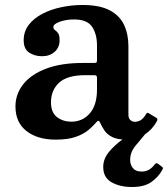

<svg xmlns="http://www.w3.org/2000/svg" viewBox="-20 -550 674 770"><path d="M42 -123Q42 -173 73.5 -212.5Q105 -252 165.2 -274.8Q225.5 -297.5 311.5 -297.5H356Q364.5 -297.5 366.8 -299.5Q369 -301.5 369 -310.5V-367Q369 -414 349 -443Q329 -472 277 -472Q245 -472 219.5 -462.8Q194 -453.5 194 -441.5Q194 -433.5 200.2 -429.5Q206.5 -425.5 212.8 -417.2Q219 -409 219 -388.5Q219 -359.5 199 -342Q179 -324.5 149 -324.5Q119 -324.5 97 -339Q75 -353.5 75 -388.5Q75 -424 95.5 -450.5Q116 -477 150.2 -494.8Q184.5 -512.5 226.2 -521.2Q268 -530 310.5 -530Q380.5 -530 420.8 -508.2Q461 -486.5 478 -449.2Q495 -412 495 -364.5V-90.5Q495 -75.5 502.8 -68.5Q510.5 -61.5 521 -61.5Q531.5 -61.5 542.8 -67.2Q554 -73 565.5 -92Q571 -101 577 -95.5L607 -77.5Q613.5 -73.5 610 -65.5Q592.5 -32 561 -11Q529.5 10 488 10H487.5Q450.5 10 430 -0.5Q409.5 -11 399.2 -26.2Q389 -41.5 383 -55Q378.5 -65.5 374.5 -65.5Q370.5 -65.5 363.5 -56.5Q353 -44 334.2 -28.2Q315.5 -12.5 284 -1.2Q252.5 10 203 10Q130.5 10 86.2 -24.5Q42 -59 42 -123ZM184.5 -139.5Q184.5 -98.5 208.8 -80.2Q233 -62 266 -62Q311 -62 340 -95.2Q369 -128.5 369 -191V-238.5Q369 -248.5 359 -248.5H321Q250 -248.5 217.2 -218.5Q184.5 -188.5 184.5 -139.5ZM509.5 200Q461.5 200 427.8 181.2Q394 162.5 394 119.5Q394 87 417.2 59Q440.5 31 473 8Q505.5 -15 532 -33Q540.5 -38.5 549 -37.8Q557.5 -37 560.5 -33.5Q572 -23 560.5 -10Q543.5 9.5 522.8 35.2Q502 61 502 91.5Q502 110.5 513 124.2Q524 138 548 138Q566.5 138 579 129.8Q591.5 121.5 599.5 110.5Q606.5 101 614 107L628.5 118Q633.5 121.5 633.5 124Q633.5 126.5 630.5 132Q615.5 159.5 587.2 179.8Q559 200 509.5 200Z"/></svg>

Font: Besley SemiBold
Style: Regular
Weight: 600
Designer: Owen Earl
Foundry: indestructible type*
Version: Version 2.001; ttfautohint (v1.8.3)